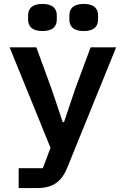

<svg xmlns="http://www.w3.org/2000/svg" viewBox="-20 -757 640 977"><path d="M361 -300 306 -136H299L244 -300L165 -516H29L237 -5L198 99H75V200H169C254 200 296 163 324 92L571 -516H441ZM196 -599C251 -599 269 -625 269 -657V-679C269 -711 251 -737 196 -737C141 -737 123 -711 123 -679V-657C123 -625 141 -599 196 -599ZM406 -599C461 -599 479 -625 479 -657V-679C479 -711 461 -737 406 -737C351 -737 333 -711 333 -679V-657C333 -625 351 -599 406 -599Z"/></svg>

Font: IBM Mono SemiBold
Style: Regular
Weight: 600
Monospace: yes
Designer: Mike Abbink, Paul van der Laan, Pieter van Rosmalen
Foundry: Bold Monday
Version: Version 2.3